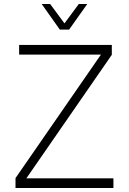

<svg xmlns="http://www.w3.org/2000/svg" viewBox="-20 -933 640 953"><path d="M57 0V-49L481 -662H75V-710H535V-661L111 -48H543V0ZM187 -913H229L300 -817L371 -913H413L323 -786H277Z"/></svg>

Font: Geist Mono ExtraLight
Style: Regular
Weight: 200
Monospace: yes
Designer: Basement.studio, Andrés Briganti, Mateo Zaragoza
Foundry: Basement.studio, Vercel, Andrés Briganti, Guido Ferreyra, Mateo Zaragoza
Version: Version 1.500; ttfautohint (v1.8.4.7-5d5b)